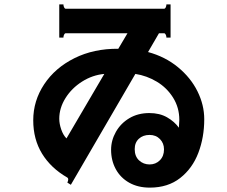

<svg xmlns="http://www.w3.org/2000/svg" viewBox="-20 -790 1040 878"><path d="M657 -552Q735 -531 793.5 -483Q852 -435 883 -372.5Q914 -310 914 -245Q914 -162 887 -91Q860 -20 804 24Q748 68 665 68Q611 68 571 45.5Q531 23 509.5 -16.5Q488 -56 488 -105Q488 -148 510 -187Q532 -226 571.5 -249.5Q611 -273 663 -273Q710 -273 744 -253.5Q778 -234 798 -206Q800 -230 800 -242Q800 -298 771.5 -343.5Q743 -389 697 -416.5Q651 -444 599 -452L304 55L288 45Q292 37 292 30Q292 25 288 22Q213 -21 172.5 -87Q132 -153 132 -240Q132 -329 182 -404.5Q232 -480 320.5 -524Q409 -568 521 -567L563 -638H281Q276 -638 273 -631.5Q270 -625 270 -618H251V-770H270Q270 -763 273 -756.5Q276 -750 281 -750H730Q735 -750 738 -756.5Q741 -763 741 -770H760V-618H741Q741 -625 738 -631.5Q735 -638 730 -638H707ZM457 -452Q403 -447 355.5 -417Q308 -387 279.5 -341.5Q251 -296 251 -247Q251 -224 260 -198Q269 -172 284 -157ZM730 -107Q730 -135 711.5 -154Q693 -173 664 -173Q634 -173 615 -155.5Q596 -138 596 -108Q596 -75 616 -56.5Q636 -38 664 -38Q692 -38 711 -57Q730 -76 730 -107Z"/></svg>

Font: Aoboshi One
Style: Regular
Weight: 400
Designer: IKIMOJI
Foundry: Natsumi Matsuba
Version: Version 1.000; ttfautohint (v1.8.3)